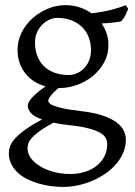

<svg xmlns="http://www.w3.org/2000/svg" viewBox="-20 -489 528 753"><path d="M336.9 -293Q336.9 -318.8 328.4 -341.8Q319.8 -364.7 303 -381.8Q286.1 -398.9 261 -408.9Q235.8 -418.9 203.1 -418.9Q190.9 -418.9 176 -412.8Q161.1 -406.7 147.9 -394.5Q134.8 -382.3 126 -364Q117.2 -345.7 117.2 -321.8Q117.2 -295.9 125.2 -272.7Q133.3 -249.5 149.7 -232.2Q166 -214.8 191.2 -204.8Q216.3 -194.8 251 -194.8Q265.1 -194.8 280.5 -201.2Q295.9 -207.5 308.3 -219.7Q320.8 -231.9 328.9 -250.2Q336.9 -268.6 336.9 -293ZM252.9 2Q234.4 0 218.8 -2.4Q203.1 -4.9 189.5 -7.8Q154.3 11.2 134 26.4Q113.8 41.5 103.5 53.5Q93.3 65.4 90.6 75.2Q87.9 85 87.9 92.8Q87.9 113.3 101.6 131.6Q115.2 149.9 138.2 163.6Q161.1 177.2 191.4 185.3Q221.7 193.4 254.9 193.4Q287.6 193.4 314.5 184.6Q341.3 175.8 360.4 160.2Q379.4 144.5 389.9 123.3Q400.4 102.1 400.4 76.7Q400.4 63 394 51.5Q387.7 40 371.1 30.8Q354.5 21.5 325.9 14.2Q297.4 6.8 252.9 2ZM405.3 -313Q405.3 -275.4 388.4 -244.4Q371.6 -213.4 344.2 -190.9Q316.9 -168.5 282.2 -156Q247.6 -143.6 211.9 -143.6H209.5Q186.5 -124.5 177.7 -111.6Q168.9 -98.6 168.9 -95.7Q168.9 -89.8 174.1 -84.2Q179.2 -78.6 193.1 -73.5Q207 -68.4 231.4 -63.2Q255.9 -58.1 293.9 -53.7Q347.2 -47.9 381.8 -36.1Q416.5 -24.4 437 -9Q457.5 6.3 465.6 23.9Q473.6 41.5 473.6 58.6Q473.6 85.4 463.4 109.6Q453.1 133.8 435.5 154.3Q418 174.8 394 191.4Q370.1 208 342.8 219.7Q315.4 231.4 286.1 237.8Q256.8 244.1 228 244.1Q205.1 244.1 180.7 241Q156.2 237.8 132.3 231Q108.4 224.1 87.2 213.6Q65.9 203.1 49.8 188.2Q33.7 173.3 24.2 154.5Q14.6 135.7 14.6 111.8Q14.6 99.1 19.3 85.2Q23.9 71.3 38.1 55.2Q52.2 39.1 77.6 20.5Q103 2 145 -20.5Q113.3 -31.7 101.1 -45.9Q88.9 -60.1 88.9 -74.7Q88.9 -78.6 91.3 -85.2Q93.8 -91.8 101.3 -101.1Q108.9 -110.4 122.6 -122.6Q136.2 -134.8 158.7 -150.4Q133.8 -157.2 113.5 -170.2Q93.3 -183.1 78.9 -201.7Q64.5 -220.2 56.6 -243.4Q48.8 -266.6 48.8 -293.9Q48.8 -329.6 64.9 -361.6Q81.1 -393.6 107.4 -417.2Q133.8 -440.9 167.5 -454.8Q201.2 -468.8 236.8 -468.8Q266.1 -468.8 291.7 -460.4Q317.4 -452.1 338.4 -437Q363.8 -439.5 384.3 -443.4Q404.8 -447.3 421.1 -451.7Q437.5 -456.1 450.2 -460.4Q462.9 -464.8 473.1 -468.8L482.9 -454.1Q477.1 -440.4 471.7 -429Q466.3 -417.5 455.1 -405.3Q436.5 -401.9 418.7 -399.9Q400.9 -397.9 378.4 -397Q391.1 -378.4 398.2 -357.4Q405.3 -336.4 405.3 -313Z"/></svg>

Font: GentiumAlt
Style: Regular
Weight: 400
Designer: J. Victor Gaultney
Version: Version 1.02; 2005; OFL release